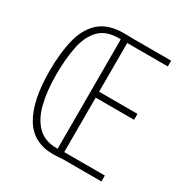

<svg xmlns="http://www.w3.org/2000/svg" viewBox="-166 -847 945 983"><g transform="rotate(30 306.5 -356.0)"><path d="M287 -715Q308 -715 319.5 -714.5Q331 -714 344 -714H566V-680H326V-392H553V-357H326V-35H566V0H340Q327 0 312.5 1.5Q298 3 281 3Q164 3 108.5 -89.5Q53 -182 53 -359Q53 -467 73.5 -547Q94 -627 145 -671Q196 -715 287 -715ZM277 -680Q201 -680 161 -638Q121 -596 106.5 -523Q92 -450 92 -359Q92 -259 111 -186Q130 -113 171.5 -73Q213 -33 281 -33Q284 -33 285 -33Q286 -33 288 -33V-680Q284 -680 277 -680Z"/></g></svg>

Font: Noto Sans Malayalam ExtraCondensed ExtraLight
Style: Regular
Weight: 200
Width: 2
Designer: Jelle Bosma - Monotype Design Team
Foundry: Monotype Imaging Inc.
Version: Version 2.104; ttfautohint (v1.8.4.7-5d5b)